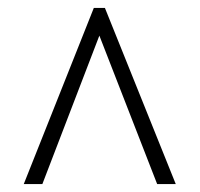

<svg xmlns="http://www.w3.org/2000/svg" viewBox="-20 -734 505 485"><path d="M40 -269 217 -714H245L424 -269H377L231 -644L87 -269Z"/></svg>

Font: Noto Serif Ethiopic Condensed Light
Style: Regular
Weight: 300
Width: 3
Designer: Monotype Design Team
Foundry: Monotype Imaging Inc.
Version: Version 2.102